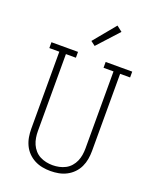

<svg xmlns="http://www.w3.org/2000/svg" viewBox="-175 -1068 949 1175"><g transform="rotate(20 300.0 -480.5)"><path d="M300 8Q273 8 246.5 3Q220 -2 196 -14.5Q172 -27 153 -46.5Q134 -66 122.5 -90.5Q111 -115 106.5 -141.5Q102 -168 102 -195V-697H37V-735H210V-697H145V-195Q145 -174 148.5 -152.5Q152 -131 160.5 -111.5Q169 -92 183.5 -75.5Q198 -59 217 -49Q236 -39 257.5 -34.5Q279 -30 300 -30Q321 -30 342.5 -34.5Q364 -39 383 -49Q402 -59 416.5 -75.5Q431 -92 439.5 -111.5Q448 -131 451.5 -152.5Q455 -174 455 -195V-697H390V-735H563V-697H498V-195Q498 -168 493.5 -141.5Q489 -115 477.5 -90.5Q466 -66 447 -46.5Q428 -27 404 -14.5Q380 -2 353.5 3Q327 8 300 8ZM293 -804 264 -826 382 -969 418 -941Z"/></g></svg>

Font: Iosevka Curly Slab XLtEx
Style: Regular
Weight: 200
Width: 7
Monospace: yes
Designer: Belleve Invis
Foundry: Belleve Invis
Version: Version 11.1.0; ttfautohint (v1.8.3)